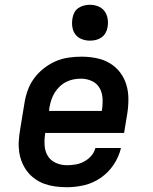

<svg xmlns="http://www.w3.org/2000/svg" viewBox="-20 -775 640 803"><path d="M260 8Q236 8 212.5 5Q189 2 167.5 -5.5Q146 -13 127.5 -26Q109 -39 95.5 -56Q82 -73 73 -94Q64 -115 60.5 -138Q57 -161 58.5 -184.5Q60 -208 64 -232L82 -342Q86 -369 95.5 -396Q105 -423 122 -446.5Q139 -470 162.5 -488.5Q186 -507 212 -518.5Q238 -530 266 -534Q294 -538 321 -538Q352 -538 382.5 -532Q413 -526 438.5 -511Q464 -496 482 -472.5Q500 -449 508.5 -420.5Q517 -392 517 -360.5Q517 -329 512 -298L499 -219H169V-217Q165 -192 166.5 -167.5Q168 -143 179.5 -123.5Q191 -104 213 -94Q235 -84 260 -84Q277 -84 295.5 -87Q314 -90 331 -99Q348 -108 361 -122.5Q374 -137 379 -156H486Q477 -119 455.5 -86.5Q434 -54 401.5 -31.5Q369 -9 332.5 -0.5Q296 8 260 8ZM185 -311H406V-313Q410 -337 409 -361.5Q408 -386 397 -406Q386 -426 364.5 -436Q343 -446 319 -446Q303 -446 287.5 -443Q272 -440 257 -432.5Q242 -425 229.5 -413Q217 -401 208.5 -387Q200 -373 195 -358Q190 -343 187 -327ZM356 -605Q338 -605 321.5 -611.5Q305 -618 295 -631.5Q285 -645 282.5 -662.5Q280 -680 283 -698Q285 -711 291 -722.5Q297 -734 308 -741.5Q319 -749 331.5 -752Q344 -755 356 -755Q374 -755 390.5 -748.5Q407 -742 417 -728.5Q427 -715 430 -697.5Q433 -680 430 -662Q428 -649 421.5 -637.5Q415 -626 404.5 -618.5Q394 -611 381.5 -608Q369 -605 356 -605Z"/></svg>

Font: Iosevka Slab SmBdExObl
Style: Regular
Weight: 600
Width: 7
Italic angle: -9°
Monospace: yes
Designer: Belleve Invis
Foundry: Belleve Invis
Version: Version 11.1.0; ttfautohint (v1.8.3)